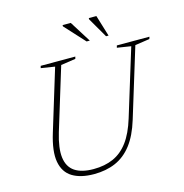

<svg xmlns="http://www.w3.org/2000/svg" viewBox="-125 -986 1067 1112"><g transform="rotate(-15 409.0 -430.5)"><path d="M168 -277.5Q141 -188 148.2 -130.8Q155.5 -73.5 196 -46.2Q236.5 -19 308 -19Q375.5 -19 427 -42Q478.5 -65 516 -115.5Q553.5 -166 579 -249.5L702 -650L619 -663L622.5 -676H818L814 -663L726.5 -650L599.5 -235.5Q572.5 -147 530.8 -93Q489 -39 432.2 -14.5Q375.5 10 303.5 10Q223.5 10 174.2 -20Q125 -50 113.2 -114.5Q101.5 -179 133.5 -283L245.5 -650L162.5 -663L166 -676H373.5L370 -663L282 -650ZM478.5 -743.5H459.5L349.5 -863.5V-871H398.5ZM591 -743.5H576L506.5 -863.5V-871H552Z"/></g></svg>

Font: Newsreader 16pt 16pt ExtraLight
Style: Italic
Weight: 250
Italic angle: -17°
Version: Version 1.003